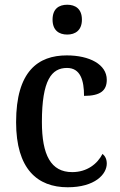

<svg xmlns="http://www.w3.org/2000/svg" viewBox="-20 -781 507 811"><path d="M264 -635C298 -635 326 -653 326 -698C326 -744 298 -761 264 -761C229 -761 202 -744 202 -698C202 -653 229 -635 264 -635ZM266 10C381 10 431 -45 431 -90C431 -109 424 -122 413 -131C391 -88 347 -54 285 -54C195 -54 157 -126 157 -266C157 -443 198 -494 263 -494C320 -494 335 -441 335 -376C405 -376 431 -399 431 -444C431 -509 358 -547 262 -547C141 -547 48 -480 48 -265C48 -67 138 10 266 10Z"/></svg>

Font: Noto Serif Ethiopic SemiCondensed Medium
Style: Regular
Weight: 500
Width: 4
Designer: Monotype Design Team
Foundry: Monotype Imaging Inc.
Version: Version 2.102